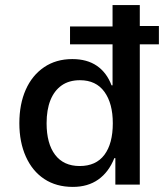

<svg xmlns="http://www.w3.org/2000/svg" viewBox="-20 -725 661 754"><path d="M266 9Q201 9 154 -22Q107 -53 81.5 -110Q56 -167 56 -241Q56 -316 81 -372.5Q106 -429 153 -461Q200 -493 264 -493Q322 -493 360.5 -466.5Q399 -440 418 -390H422V-551H255V-621H422V-705H529V-623H604V-551H529V0H433V-104H429Q407 -49 366 -20Q325 9 266 9ZM293 -73Q357 -73 390 -117Q423 -161 423 -241Q423 -319 390 -364.5Q357 -410 294 -410Q251 -410 222 -389.5Q193 -369 178 -331.5Q163 -294 163 -241Q163 -161 196.5 -117Q230 -73 293 -73Z"/></svg>

Font: Nunito Sans 7pt SemiCondensed SemiBold
Style: Regular
Weight: 600
Width: 4
Designer: Vernon Adams
Foundry: Vernon Adams
Version: Version 3.101;gftools[0.9.27]